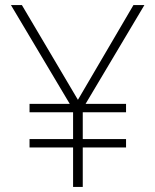

<svg xmlns="http://www.w3.org/2000/svg" viewBox="-20 -734 610 754"><path d="M286 -342 66 -714H23L254 -326H96V-293H267V-188H96V-155H267V0H305V-155H475V-188H305V-293H475V-326H316L547 -714H504Z"/></svg>

Font: Noto Sans Meetei Mayek ExtraLight
Style: Regular
Weight: 200
Designer: Monotype Design Team and Neelakash Kshetrimayum
Foundry: Monotype Imaging Inc.
Version: Version 2.002